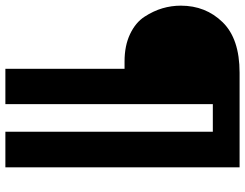

<svg xmlns="http://www.w3.org/2000/svg" viewBox="-122 -666 889 696"><g transform="rotate(90 322.0 -317.5)"><path d="M-6 -529Q-6 -619 54 -680.5Q114 -742 237 -742H580V107H451V-645H351V107H223V-325H196Q139 -325 97 -345Q55 -365 34 -397.5Q13 -430 3.5 -462.5Q-6 -495 -6 -529Z"/></g></svg>

Font: Trueno
Style: Bd
Weight: 700
Designer: Julieta Ulanovsky
Foundry: Julieta Ulanovsky
Version: Version 3.001b